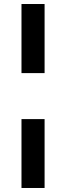

<svg xmlns="http://www.w3.org/2000/svg" viewBox="-20 -825 329 956"><path d="M87 -805H202V-461H87ZM87 -232H202V111H87Z"/></svg>

Font: Gontserrat SemiBold
Style: Regular
Weight: 600
Designer: Julieta Ulanovsky
Foundry: Julieta Ulanovsky
Version: Version 6.001